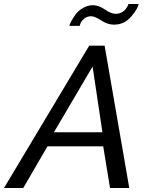

<svg xmlns="http://www.w3.org/2000/svg" viewBox="-67 -938 739 958"><path d="M331 -809H279Q281 -818 289 -833Q297 -848 310.5 -866.5Q324 -885 347.5 -898.5Q371 -912 397 -912Q425 -912 456.5 -890.5Q488 -869 510 -869Q527 -869 540 -876Q553 -883 560 -892.5Q567 -902 570 -908Q573 -914 574 -918H625Q620 -893 586.5 -854Q553 -815 501 -815Q470 -815 438 -836Q406 -857 387 -857Q368 -857 354 -845.5Q340 -834 335.5 -823.5Q331 -813 331 -809ZM378 -710H455L578 0H482L448 -208H170L49 0H-47ZM444 -278 395 -606 202 -278Z"/></svg>

Font: Raleway-v4020 Medium
Style: Italic
Weight: 500
Italic angle: -12°
Designer: Matt McInerney, Pablo Impallari, Rodrigo Fuenzalida
Foundry: Matt McInerney, Pablo Impallari, Rodrigo Fuenzalida
Version: Version 4.020;PS 004.020;hotconv 1.0.88;makeotf.lib2.5.64775